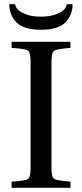

<svg xmlns="http://www.w3.org/2000/svg" viewBox="-20 -890 389 910"><path d="M24 -870H52Q53 -858 63 -846Q73 -834 102 -822.5Q131 -811 174 -811Q217 -811 246 -822.5Q275 -834 285 -846Q295 -858 296 -870H324Q324 -819 290 -784Q256 -749 174 -749Q92 -749 58 -784Q24 -819 24 -870ZM35 0V-29Q101 -33 113 -42Q125 -51 125 -93V-599Q125 -641 113 -650Q101 -659 35 -663V-692H314V-663Q249 -658 236.5 -649.5Q224 -641 224 -599V-93Q224 -51 236.5 -42.5Q249 -34 314 -29V0Z"/></svg>

Font: Linguistics Pro
Style: Regular
Weight: 400
Designer: Stefan Peev, Context Ltd
Foundry: Stefan Peev, Context Ltd
Version: Version 001.000